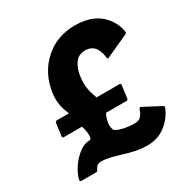

<svg xmlns="http://www.w3.org/2000/svg" viewBox="-194 -1008 1150 1190"><g transform="rotate(-30 381.5 -413.0)"><path d="M388 -167C374 -189 375 -235 400 -282H550L558 -289L571 -387L565 -394H397C382 -439 364 -480 375 -558C381 -602 397 -638 421 -662C437 -675 457 -682 480 -682C510 -682 531 -671 546 -655C572 -621 574 -574 574 -574L580 -567L749 -644L756 -651C756 -651 753 -710 708 -763L707 -764L701 -771C666 -812 605 -848 503 -848C415 -848 345 -820 291 -773L283 -766C224 -714 187 -640 175 -558C165 -487 180 -437 200 -394H109L101 -387L88 -289L94 -282H228C237 -258 247 -207 234 -187C232 -186 229 -185 226 -185C194 -185 165 -170 140 -148L132 -141C85 -100 52 -35 47 0L53 7H167L175 0C175 0 179 -13 191 -26C198 -31 208 -36 221 -36C315 -36 399 22 523 22C586 22 630 0 662 -28L670 -35C719 -78 736 -133 736 -133L730 -140L601 -208L593 -201C593 -201 585 -170 564 -149C554 -141 541 -136 525 -136C458 -136 406 -152 388 -167Z"/></g></svg>

Font: Hussar Woodtype
Style: BlkObl
Weight: 900
Foundry: Cannot Into Space Fonts
Version: Version 1.07